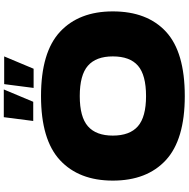

<svg xmlns="http://www.w3.org/2000/svg" viewBox="-11 -972 993 1011"><g transform="rotate(-90 485.5 -466.5)"><path d="M40 -369Q40 -547 147.5 -647Q255 -747 485 -747Q716 -747 823.5 -647Q931 -547 931 -369Q931 -188 824 -89Q717 10 485 10Q256 10 148 -89.5Q40 -189 40 -369ZM694 -369Q694 -457 645 -500Q596 -543 485 -543Q375 -543 326 -500Q277 -457 277 -369Q277 -280 326 -237Q375 -194 485 -194Q596 -194 645 -236.5Q694 -279 694 -369ZM455 -788H354L374 -943H520ZM629 -786H528L548 -941H694Z"/></g></svg>

Font: Dela Gothic One
Style: Regular
Weight: 400
Designer: aratakana
Foundry: aratakana
Version: Version 1.004